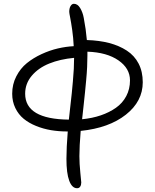

<svg xmlns="http://www.w3.org/2000/svg" viewBox="-20 -681 812 1006"><path d="M331.1 7.8Q287.6 7.8 247.1 1Q206.5 -5.9 169.2 -21Q131.8 -36.1 104.2 -58.6Q76.7 -81.1 60.3 -115Q43.9 -148.9 43.9 -189.9Q43.9 -239.3 65.4 -281Q86.9 -322.8 120.6 -350.1Q154.3 -377.4 197.8 -397.5Q241.2 -417.5 283.4 -427.2Q325.7 -437 366.2 -439Q364.3 -482.4 358.4 -523.4Q352.5 -564.5 347.7 -588.6Q342.8 -612.8 342.8 -619.1Q342.8 -638.2 349.9 -649.7Q356.9 -661.1 367.2 -661.1Q386.7 -661.1 400.1 -638.7Q413.6 -616.2 418.9 -586.9Q430.2 -528.3 435.1 -471.2Q500 -469.2 552.2 -455.6Q604.5 -441.9 644.5 -415.8Q684.6 -389.6 706.3 -347.7Q728 -305.7 728 -250Q728 -149.9 639.4 -80.1Q550.8 -10.3 402.8 4.9Q396 86.9 396 137.2Q396 176.3 400.9 224.1Q405.8 272 405.8 274.9Q405.8 287.6 400.4 296.4Q395 305.2 383.8 305.2Q357.4 305.2 342.8 266.1Q328.1 227.1 328.1 150.9Q328.1 93.3 335 7.8ZM438 -390.1Q438 -361.3 436.5 -330.1Q435.1 -298.8 431.4 -259.8Q427.7 -220.7 425.3 -196.3Q422.9 -171.9 417.5 -122.8Q412.1 -73.7 410.2 -56.2Q463.9 -61.5 508.3 -76.7Q552.7 -91.8 587.4 -116.2Q622.1 -140.6 641.6 -177.5Q661.1 -214.4 661.1 -259.8Q661.1 -322.8 600.6 -364.7Q540 -406.7 438 -410.2ZM111.8 -189.9Q111.8 -56.6 340.8 -54.2Q342.8 -73.7 348.1 -120.4Q353.5 -167 356 -191.9Q358.4 -216.8 361.8 -253.7Q365.2 -290.5 366.7 -320.6Q368.2 -350.6 368.2 -377.9Q294.9 -371.1 238 -348.1Q181.2 -325.2 146.5 -284.2Q111.8 -243.2 111.8 -189.9Z"/></svg>

Font: Shantell Sans Irregular Bouncy
Style: Regular
Weight: 300
Designer: Stephen Nixon, Anya Danilova, Shantell Martin
Foundry: Arrow Type
Version: Version 1.006;[9816181b4]